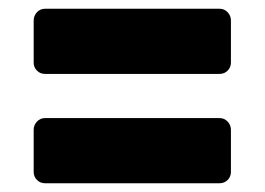

<svg xmlns="http://www.w3.org/2000/svg" viewBox="-20 -520 605 439"><path d="M83 -351Q72 -351 64.5 -358.5Q57 -366 57 -377V-473Q57 -484 64.5 -492Q72 -500 83 -500H482Q493 -500 500.5 -492Q508 -484 508 -473V-377Q508 -366 500.5 -358.5Q493 -351 482 -351ZM83 -101Q72 -101 64.5 -108.5Q57 -116 57 -127V-223Q57 -234 64.5 -242Q72 -250 83 -250H482Q493 -250 500.5 -242Q508 -234 508 -223V-127Q508 -116 500.5 -108.5Q493 -101 482 -101Z"/></svg>

Font: Rubik Light ExtraBold
Style: Regular
Weight: 800
Version: Version 2.104